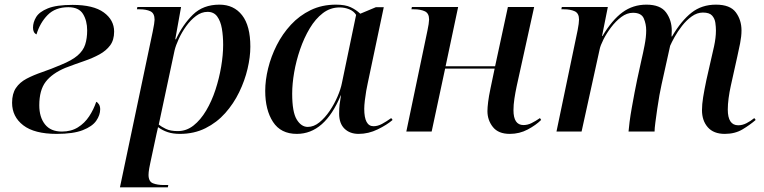

<svg xmlns="http://www.w3.org/2000/svg" viewBox="-20 -566 3288 826"><path d="M224 10Q128 10 80 -27Q32 -64 32 -124Q32 -163 48.5 -187.5Q65 -212 94.5 -227.5Q124 -243 162 -256Q200 -269 242 -287Q289 -306 313.5 -327Q338 -348 346.5 -374.5Q355 -401 355 -435Q355 -477 337 -506Q319 -535 274 -535Q218 -535 185 -501.5Q152 -468 137 -418Q122 -425 122 -447Q122 -470 135.5 -492.5Q149 -515 186 -530Q223 -545 292 -545Q382 -545 426.5 -512.5Q471 -480 471 -430Q471 -394 454 -371Q437 -348 408 -332Q379 -316 341 -303Q303 -290 261 -274Q204 -250 176.5 -214Q149 -178 149 -113Q149 -62 173.5 -31Q198 0 246 0Q286 0 315 -18Q344 -36 363.5 -65.5Q383 -95 394 -128Q401 -125 406 -116.5Q411 -108 411 -96Q411 -71 394 -46.5Q377 -22 336 -6Q295 10 224 10Z M637 -430Q645 -469 645 -481Q645 -509 627 -517.5Q609 -526 580 -526H569L571 -536H759L734 -397H737Q766 -460 810 -503Q854 -546 924 -546Q986 -546 1021.5 -500.5Q1057 -455 1057 -365Q1057 -321 1045 -270Q1033 -219 1009 -169.5Q985 -120 949 -79.5Q913 -39 864 -14.5Q815 10 754 10Q724 10 701.5 2.5Q679 -5 660 -19Q656 -4 654 7Q652 18 648 35L627 133Q625 140 622 158Q619 176 619 186Q619 215 638 222.5Q657 230 685 230H704L702 240H496ZM745 -2Q782 -2 812.5 -26Q843 -50 867 -90.5Q891 -131 907 -180Q923 -229 931.5 -279.5Q940 -330 940 -373Q940 -411 934.5 -443Q929 -475 914.5 -495Q900 -515 873 -515Q847 -515 823.5 -497.5Q800 -480 781 -453.5Q762 -427 749 -398.5Q736 -370 731 -349L663 -30Q674 -21 693.5 -11.5Q713 -2 745 -2Z M1257 10Q1188 10 1154.5 -41.5Q1121 -93 1121 -175Q1121 -221 1133.5 -272Q1146 -323 1170.5 -371.5Q1195 -420 1231.5 -459.5Q1268 -499 1316.5 -522.5Q1365 -546 1425 -546Q1465 -546 1488.5 -535Q1512 -524 1530 -507L1597 -535H1631L1562 -208Q1559 -195 1555.5 -175Q1552 -155 1549.5 -133.5Q1547 -112 1547 -98Q1547 -23 1587 -23Q1605 -23 1623.5 -33Q1642 -43 1663 -58L1669 -50Q1645 -29 1605 -9.5Q1565 10 1523 10Q1485 10 1462 -12.5Q1439 -35 1439 -77Q1439 -99 1441 -116.5Q1443 -134 1447 -156H1446Q1377 10 1257 10ZM1304 -20Q1330 -20 1354 -39.5Q1378 -59 1398 -88.5Q1418 -118 1432 -150.5Q1446 -183 1451 -209L1512 -502Q1502 -518 1482.5 -526Q1463 -534 1441 -534Q1401 -534 1369 -509.5Q1337 -485 1312.5 -444Q1288 -403 1271 -353.5Q1254 -304 1245.5 -254.5Q1237 -205 1237 -163Q1237 -84 1256.5 -52Q1276 -20 1304 -20Z M2173 10Q2124 10 2100.5 -19.5Q2077 -49 2077 -88Q2077 -103 2080 -127.5Q2083 -152 2090 -185L2108 -271H1895L1837 0H1728L1819 -435Q1822 -448 1824 -462Q1826 -476 1826 -482Q1826 -509 1807.5 -517.5Q1789 -526 1761 -526H1750L1752 -536H1951L1897 -281H2110L2165 -536H2278L2203 -196Q2197 -168 2193 -141.5Q2189 -115 2189 -92Q2189 -28 2232 -28Q2250 -28 2267 -36.5Q2284 -45 2303 -58L2308 -50Q2286 -28 2250.5 -9Q2215 10 2173 10Z M3098 10Q3050 10 3025 -18.5Q3000 -47 3000 -92Q3000 -117 3005 -148Q3010 -179 3019 -222L3039 -310Q3044 -330 3052 -367Q3060 -404 3060 -435Q3060 -450 3057.5 -468Q3055 -486 3043.5 -499Q3032 -512 3004 -512Q2979 -512 2956 -495.5Q2933 -479 2914 -454.5Q2895 -430 2882 -406.5Q2869 -383 2863 -369L2826 -202Q2822 -185 2817 -157Q2812 -129 2807.5 -97.5Q2803 -66 2799.5 -39.5Q2796 -13 2796 0H2684Q2685 -14 2688.5 -41.5Q2692 -69 2698 -102.5Q2704 -136 2710 -168Q2716 -200 2721 -223L2740 -310Q2746 -335 2753 -371Q2760 -407 2760 -435Q2760 -463 2749.5 -487Q2739 -511 2703 -511Q2677 -511 2653 -493Q2629 -475 2609 -448.5Q2589 -422 2576 -396Q2563 -370 2560 -355L2482 0H2374L2465 -436Q2471 -467 2471 -482Q2471 -509 2452.5 -517.5Q2434 -526 2406 -526H2395L2397 -536H2595L2570 -411H2572Q2613 -480 2658 -513Q2703 -546 2761 -546Q2821 -546 2845.5 -512.5Q2870 -479 2870 -434Q2870 -428 2869.5 -421.5Q2869 -415 2869 -409H2871Q2911 -477 2955 -511.5Q2999 -546 3060 -546Q3121 -546 3145.5 -513Q3170 -480 3170 -435Q3170 -410 3164 -379.5Q3158 -349 3152 -323L3124 -197Q3118 -170 3114.5 -143.5Q3111 -117 3111 -95Q3111 -27 3156 -27Q3174 -27 3191.5 -36Q3209 -45 3225 -58L3231 -50Q3207 -29 3174.5 -9.5Q3142 10 3098 10Z"/></svg>

Font: Noto Serif Display Medium
Style: Italic
Weight: 500
Italic angle: -12°
Designer: Monotype Design Team
Foundry: Monotype Imaging Inc.
Version: Version 2.009